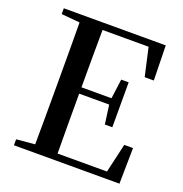

<svg xmlns="http://www.w3.org/2000/svg" viewBox="-131 -851 923 968"><g transform="rotate(20 330.0 -367.5)"><path d="M550 -548H599L595 -735H48V-704L147 -695C148 -595 148 -495 148 -393V-342C148 -241 148 -140 147 -41L48 -32V0H614L617 -192H570L534 -36H269C268 -138 268 -241 268 -357H429L443 -255H483V-496H443L429 -391H268C268 -499 268 -600 269 -699H516Z"/></g></svg>

Font: Noto Serif CJK JP SemiBold
Style: Regular
Weight: 600
Designer: Ryoko NISHIZUKA 西塚涼子 (kana & ideographs); Frank Grießhammer (Latin, Greek & Cyrillic); Wenlong ZHANG 张文龙 (bopomofo); San
Foundry: Adobe
Version: Version 2.001;hotconv 1.1.0;makeotfexe 2.6.0